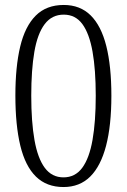

<svg xmlns="http://www.w3.org/2000/svg" viewBox="-20 -744 512 774"><path d="M236 10Q168 10 125 -32Q82 -74 62 -156.5Q42 -239 42 -359Q42 -475 61.5 -556.5Q81 -638 124 -681Q167 -724 237 -724Q303 -724 345.5 -682Q388 -640 408.5 -558.5Q429 -477 429 -358Q429 -238 407.5 -156Q386 -74 343.5 -32Q301 10 236 10ZM236 -29Q283 -29 311.5 -67.5Q340 -106 353 -180Q366 -254 366 -358Q366 -463 353 -536Q340 -609 312 -647Q284 -685 237 -685Q189 -685 160 -646.5Q131 -608 118.5 -535Q106 -462 106 -358Q106 -253 119 -179.5Q132 -106 160.5 -67.5Q189 -29 236 -29Z"/></svg>

Font: Noto Serif Khmer Condensed Light
Style: Regular
Weight: 300
Width: 3
Designer: Danh Hong and the Monotype Design Team
Foundry: Monotype Imaging Inc.
Version: Version 2.004